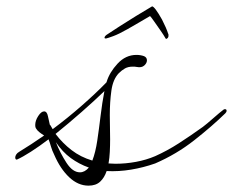

<svg xmlns="http://www.w3.org/2000/svg" viewBox="-20 -530 734 605"><path d="M259 55Q226 55 198 28.5Q170 2 151 -42Q144 -56 140.5 -68.5Q137 -81 133 -91Q104 -69 77.5 -52Q51 -35 33 -27Q28 -27 28 -34Q28 -38 31 -43Q34 -48 41 -52Q59 -63 79 -76Q99 -89 119 -103Q111 -108 104 -113.5Q97 -119 93 -126Q91 -129 91 -136Q91 -150 100.5 -164.5Q110 -179 119 -179Q128 -179 131 -164L137 -137L139 -135Q141 -132 142.5 -129Q144 -126 146 -123Q193 -158 237.5 -197Q282 -236 315 -270Q315 -270 315.5 -270.5Q316 -271 316 -272Q325 -302 350.5 -329.5Q376 -357 410 -357Q423 -357 434 -353Q443 -349 443 -340Q443 -331 434.5 -323.5Q426 -316 411 -319Q407 -320 404 -320Q401 -320 398 -320Q384 -320 374 -314.5Q364 -309 354 -299Q336 -280 331 -244.5Q326 -209 326 -167Q326 -148 326.5 -129Q327 -110 327 -91Q327 -71 326 -51.5Q325 -32 322 -15Q327 -15 332.5 -14.5Q338 -14 344 -14Q376 -14 408.5 -20Q441 -26 469 -38Q507 -55 543.5 -78.5Q580 -102 619 -130Q631 -139 652 -157.5Q673 -176 685 -185Q687 -186 689 -186Q694 -186 694 -181Q694 -177 690 -173Q648 -132 592 -88Q536 -44 469 -15Q432 -2 393 4.5Q354 11 316 9Q309 30 295.5 42.5Q282 55 259 55ZM271 -24Q281 -50 286.5 -87Q292 -124 297 -165.5Q302 -207 309 -243Q278 -213 237 -177Q196 -141 155 -108Q177 -79 205.5 -57Q234 -35 271 -24ZM232 13Q247 13 260 -2Q229 -13 203 -32Q177 -51 156 -82Q170 -47 189.5 -17Q209 13 232 13ZM312.2 -408.9Q308.8 -408.9 309.5 -412.3Q310.6 -417.4 319.3 -422.5Q334.2 -432.7 358.3 -448Q382.3 -463.3 409.2 -479.9Q436 -496.4 459.3 -510Q467.6 -509.2 490.5 -468.4Q497.1 -455.6 502.3 -443.7Q507.4 -431.8 509.4 -425Q511.9 -420.8 510.7 -414.8Q509.8 -410.6 506.3 -408.5Q502.9 -406.3 501.8 -408.9Q495.6 -419.9 485.1 -434.8Q474.6 -449.7 465.8 -462.4Q457 -475.2 452.8 -479.4Q442.2 -473.5 423.8 -462.4Q405.3 -451.4 381.2 -437.8Q354.2 -422.5 336.7 -416.1Q319.2 -409.7 314.8 -408.9Z"/></svg>

Font: WindSong
Style: Regular
Weight: 400
Designer: Robert E. Leuschke
Foundry: Robert E. Leuschke
Version: Version 1.010; ttfautohint (v1.8.3)